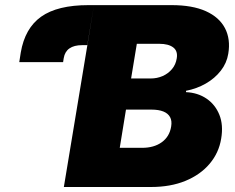

<svg xmlns="http://www.w3.org/2000/svg" viewBox="-20 -748 940 768"><path d="M57.1 -499.5 63 -537.6Q79.6 -635.3 144.8 -681.4Q210 -727.5 334 -727.5H356L329.1 -567.4H308.6Q276.4 -567.4 257.8 -554.4Q239.3 -541.5 234.9 -515.6L232.4 -499.5ZM235.4 0 356 -727.5H666.5Q749.5 -727.5 803.2 -703.4Q856.9 -679.2 879.9 -635.3Q902.8 -591.3 893.1 -533.2Q887.2 -496.1 863.3 -465.3Q839.4 -434.6 803.2 -413.8Q767.1 -393.1 724.1 -384.8V-379.4Q770.5 -377.4 805.7 -353.8Q840.8 -330.1 857.4 -289.1Q874 -248 864.7 -193.4Q855.5 -136.7 818.6 -93Q781.7 -49.3 722.2 -24.7Q662.6 0 583.5 0ZM459 -156.7H548.3Q596.2 -156.7 627.2 -179.2Q658.2 -201.7 664.6 -241.7Q668.5 -264.2 660.4 -279.3Q652.3 -294.4 633.5 -302Q614.7 -309.6 585.4 -309.6H483.9ZM504.4 -434.1H582.5Q608.4 -434.1 630.6 -443.8Q652.8 -453.6 668 -471.7Q683.1 -489.7 687 -514.6Q691.9 -543.9 672.9 -558.3Q653.8 -572.8 617.2 -572.8H527.3Z"/></svg>

Font: Inter 16pt Black
Style: Italic
Weight: 900
Italic angle: -9.3988°
Version: Version 4.001;git-66647c0bb